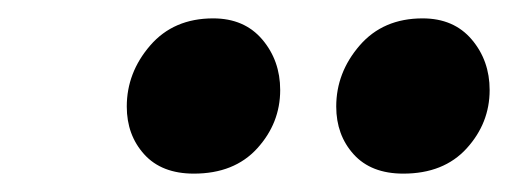

<svg xmlns="http://www.w3.org/2000/svg" viewBox="-20 -719 553 209"><path d="M191 -530Q156 -530 137 -551Q118 -572 118 -603Q118 -640 143.5 -669.5Q169 -699 212 -699Q246 -699 265.5 -676Q285 -653 285 -621Q285 -585 260 -557.5Q235 -530 191 -530ZM419 -530Q384 -530 365 -551Q346 -572 346 -603Q346 -640 371.5 -669.5Q397 -699 440 -699Q474 -699 493.5 -676Q513 -653 513 -621Q513 -585 488 -557.5Q463 -530 419 -530Z"/></svg>

Font: Overlock Black
Style: Italic
Weight: 900
Designer: Dario Muhafara
Foundry: Dario Manuel Muhafara
Version: Version 1.002